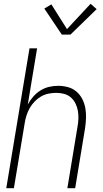

<svg xmlns="http://www.w3.org/2000/svg" viewBox="-20 -989 540 1009"><path d="M13 0 135 -735H175L126 -440Q138 -462 154.5 -481Q171 -500 192.5 -513.5Q214 -527 238 -532.5Q262 -538 285 -538Q312 -538 337.5 -531Q363 -524 382 -507.5Q401 -491 412.5 -468.5Q424 -446 428.5 -420.5Q433 -395 432 -368Q431 -341 427 -315L375 0H334L387 -321Q391 -342 392 -363.5Q393 -385 389.5 -405.5Q386 -426 377 -444.5Q368 -463 353 -476.5Q338 -490 317.5 -495.5Q297 -501 276 -501Q256 -501 235.5 -497Q215 -493 196.5 -482.5Q178 -472 162.5 -456Q147 -440 136.5 -421.5Q126 -403 119.5 -383Q113 -363 110 -343L53 0ZM305 -807 213 -944 250 -966 332 -836 456 -969 488 -941 350 -807Z"/></svg>

Font: Iosevka Curly XLtObl
Style: Regular
Weight: 200
Italic angle: -9°
Monospace: yes
Designer: Belleve Invis
Foundry: Belleve Invis
Version: Version 11.1.0; ttfautohint (v1.8.3)